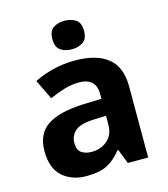

<svg xmlns="http://www.w3.org/2000/svg" viewBox="-114 -850 832 949"><g transform="rotate(-15 302.0 -375.0)"><path d="M286 -337 381 -340V-364Q381 -407 358.5 -427Q336 -447 296 -447Q256 -447 218 -435.5Q180 -424 142 -407L93 -508Q136 -530 190 -543.5Q244 -557 302 -557Q413 -557 471 -510Q529 -463 529 -364V0H425L396 -74H392Q357 -30 318 -10Q279 10 211 10Q138 10 90 -32Q42 -74 42 -163Q42 -251 102.5 -291.5Q163 -332 286 -337ZM195 -162Q195 -128 215 -113.5Q235 -99 267 -99Q315 -99 348 -127.5Q381 -156 381 -208V-253L323 -251Q251 -249 223 -225Q195 -201 195 -162ZM304 -760Q337 -760 361 -744.5Q385 -729 385 -687Q385 -646 361 -630Q337 -614 304 -614Q270 -614 246.5 -630Q223 -646 223 -687Q223 -729 246.5 -744.5Q270 -760 304 -760Z"/></g></svg>

Font: BC Sans
Style: Bold
Weight: 700
Designer: Monotype Design Team
Province of B.C.
Foundry: Monotype Imaging Inc.
Version: Version 2.000;GOOG;noto-source:20170915:90ef993387c0